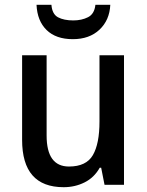

<svg xmlns="http://www.w3.org/2000/svg" viewBox="-20 -769 611 799"><path d="M496 -539V0H415L401 -71H395Q372 -30 332 -10Q292 10 245 10Q72 10 72 -187V-539H174V-205Q174 -76 267 -76Q339 -76 366.5 -123.5Q394 -171 394 -263V-539ZM439 -749Q436 -685 394 -645.5Q352 -606 283 -606Q213 -606 174 -644Q135 -682 132 -749H194Q197 -710 221.5 -697Q246 -684 285 -684Q320 -684 346.5 -697.5Q373 -711 377 -749Z"/></svg>

Font: Noto Sans Gurmukhi SemiCondensed Medium
Style: Regular
Weight: 500
Width: 4
Designer: Jelle Bosma - Monotype Design Team
Foundry: Monotype Imaging Inc.
Version: Version 2.004; ttfautohint (v1.8.4.7-5d5b)